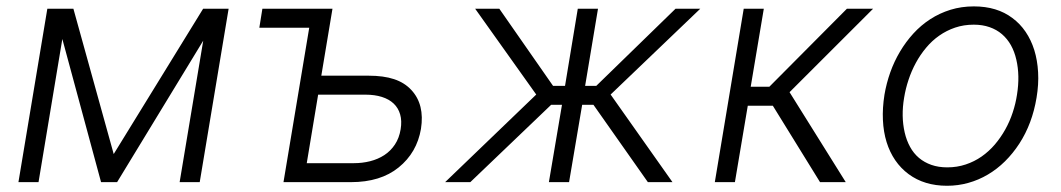

<svg xmlns="http://www.w3.org/2000/svg" viewBox="-20 -573 3338 604"><path d="M128.9 -545.5H210.9L337.7 -88.4L619 -545.5H699.2L608.3 0H545.1L619.3 -445L348.4 0H297.9L176.1 -450.3L101.2 0H38Z M805.4 -545.5H1025.9L990.8 -334.9H1139.6Q1186.8 -334.9 1219.6 -324Q1252.5 -313.2 1274.1 -289.8Q1316.4 -244.3 1304.3 -167.6Q1291.5 -92.7 1234 -46.2Q1177.2 0 1083.8 0H871.8L952.8 -485.8H795.8ZM1093.8 -59.7Q1120 -59.7 1144.5 -65.9Q1169 -72.1 1188.9 -85Q1208.8 -98 1222.3 -118.3Q1235.8 -138.5 1240.4 -166.5Q1244.7 -192.8 1238.8 -213.1Q1233 -233.3 1218.4 -247.2Q1203.8 -261 1181.3 -268.1Q1158.7 -275.2 1130 -275.2H980.8L945 -59.7Z M1666.9 -275.6 1474.8 -545.5H1550.8L1719.8 -302.9H1757.5L1797.6 -545.5H1861.2L1820.7 -302.9H1855.8L2105.1 -545.5H2182.9L1900.9 -275.6L2095.5 0H2018.1L1846.9 -243.3H1811.4L1770.2 0H1706.7L1747.9 -243.3H1713.8L1459.5 0H1380.3Z M2319.6 -545.5H2382.8L2341.6 -300.1H2400.2L2644.2 -545.5H2726.6L2463.8 -283L2640.6 0H2559.7L2411.2 -240.4H2332.4L2291.9 0H2228.7Z M2762.4 -275.2Q2768.5 -311.1 2780.7 -345.5Q2793 -380 2811.3 -410.7Q2829.5 -441.4 2853.3 -467.5Q2877.1 -493.6 2906.4 -512.6Q2935.7 -531.6 2970.2 -542.3Q3004.6 -552.9 3043.7 -552.9Q3116.5 -552.9 3164.8 -516.3Q3188.9 -498.6 3206.3 -473Q3223.7 -447.4 3233.7 -415.5Q3243.6 -383.5 3245.7 -345.7Q3247.9 -307.9 3240.8 -265.6Q3227.3 -183.9 3186.8 -121.4Q3166.5 -90.2 3141.5 -65.5Q3116.5 -40.8 3087.5 -23.8Q3058.6 -6.7 3026.3 2.3Q2994 11.4 2959.2 11.4Q2887.8 11.4 2838.4 -25.2Q2813.9 -43.3 2796.3 -68.9Q2778.8 -94.5 2769 -126.2Q2759.2 -158 2757.5 -195.5Q2755.7 -233 2762.4 -275.2ZM2826 -156.2Q2831.7 -131.4 2842.9 -111Q2854 -90.6 2870.9 -76.3Q2887.8 -62.1 2910 -54.3Q2932.2 -46.5 2959.9 -46.5Q2990.8 -46.5 3017.9 -55.6Q3045.1 -64.6 3068 -80.6Q3090.9 -96.6 3109.6 -118.4Q3128.2 -140.3 3142.4 -165.7Q3156.6 -191.1 3165.8 -219.1Q3175.1 -247.2 3179.3 -275.2Q3188.9 -335.2 3177.2 -385.3Q3171.5 -410.5 3160.2 -430.8Q3148.8 -451 3132.1 -465.4Q3115.4 -479.8 3093 -487.6Q3070.7 -495.4 3043.3 -495.4Q3012.1 -495.4 2984.7 -486.2Q2957.4 -476.9 2934.7 -460.9Q2911.9 -445 2893.5 -422.9Q2875 -400.9 2861.2 -375.4Q2847.3 -349.8 2838.1 -321.9Q2828.8 -294 2824.2 -265.6Q2814.3 -207.4 2826 -156.2Z"/></svg>

Font: Inter P Light
Style: Italic
Weight: 300
Italic angle: 9.39999°
Designer: Rasmus Andersson
Foundry: rsms
Version: Version 3.018;git-588b23468